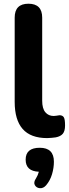

<svg xmlns="http://www.w3.org/2000/svg" viewBox="-20 -733 372 1033"><path d="M234 10Q145 10 102 -39Q59 -88 59 -185V-638Q59 -713 133 -713Q207 -713 207 -638V-191Q207 -149 224 -129Q241 -109 269 -109Q276 -109 284 -110.5Q292 -112 300 -113Q316 -113 323 -102.5Q330 -92 330 -58Q330 -28 318 -13.5Q306 1 280 6Q272 7 258.5 8.5Q245 10 234 10ZM228 264Q213 281 194.5 279.5Q176 278 167.5 263Q159 248 174 226Q184 210 189 191Q118 188 118 126Q118 62 194 62Q270 62 270 137Q270 170 260 204Q250 238 228 264Z"/></svg>

Font: Chiron GoRound TC
Style: Bold
Weight: 700
Designer: Ryoko NISHIZUKA 西塚涼子 (kana, bopomofo & ideographs); Paul D. Hunt (Latin, Greek & Cyrillic); Sandoll Communications 산돌커뮤니
Foundry: Adobe
Version: Version 1.000;hotconv 1.1.1;makeotfexe 2.6.0